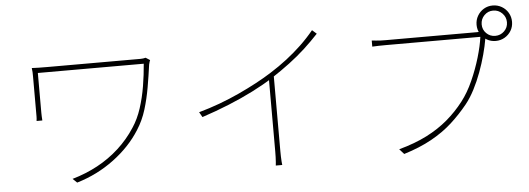

<svg xmlns="http://www.w3.org/2000/svg" viewBox="-52 -959 3104 1127"><g transform="rotate(-5 1500.0 -395.5)"><path d="M850 -664Q849 -662 847 -656.5Q845 -651 844 -646Q843 -641 842 -638Q833 -572 821.5 -505.5Q810 -439 791 -377Q772 -315 738 -262Q679 -168 580.5 -94.5Q482 -21 361 15L336 -9Q416 -32 485.5 -69.5Q555 -107 612.5 -159.5Q670 -212 712 -277Q744 -325 764 -386.5Q784 -448 795 -515Q806 -582 811 -646Q800 -646 765 -646Q730 -646 678.5 -646Q627 -646 567 -646Q507 -646 447 -646Q387 -646 333.5 -646Q280 -646 241 -646Q202 -646 187 -646Q187 -638 187 -614Q187 -590 187 -558.5Q187 -527 187 -496Q187 -465 187 -442Q187 -419 187 -412Q187 -402 187.5 -391Q188 -380 189 -366H155Q157 -380 157 -392Q157 -404 157 -412Q157 -421 157 -449.5Q157 -478 157 -514Q157 -550 157 -582Q157 -614 157 -628Q157 -642 156.5 -653.5Q156 -665 154 -678Q171 -677 193 -676.5Q215 -676 245 -676Q251 -676 281.5 -676Q312 -676 358 -676Q404 -676 459 -676Q514 -676 569 -676Q624 -676 672 -676Q720 -676 752.5 -676Q785 -676 794 -676Q801 -676 810 -677Q819 -678 825 -680Z M1110 -334Q1235 -369 1349.5 -422Q1464 -475 1546 -527Q1600 -561 1646.5 -597Q1693 -633 1734.5 -672.5Q1776 -712 1812 -756L1838 -733Q1798 -690 1754.5 -650Q1711 -610 1661 -572.5Q1611 -535 1553 -497Q1500 -463 1432 -428.5Q1364 -394 1286.5 -362.5Q1209 -331 1127 -304ZM1535 -509 1565 -527V-65Q1565 -50 1565.5 -33.5Q1566 -17 1567 -3.5Q1568 10 1569 17H1531Q1532 10 1533 -3.5Q1534 -17 1534.5 -33.5Q1535 -50 1535 -65Z M2807 -703Q2807 -672 2828.5 -650.5Q2850 -629 2881 -629Q2912 -629 2934 -650.5Q2956 -672 2956 -703Q2956 -734 2934 -756Q2912 -778 2881 -778Q2850 -778 2828.5 -756Q2807 -734 2807 -703ZM2777 -703Q2777 -732 2791 -756Q2805 -780 2828.5 -794Q2852 -808 2881 -808Q2910 -808 2934 -794Q2958 -780 2972 -756Q2986 -732 2986 -703Q2986 -674 2972 -650.5Q2958 -627 2934 -613Q2910 -599 2881 -599Q2852 -599 2828.5 -613Q2805 -627 2791 -650.5Q2777 -674 2777 -703ZM2829 -648Q2826 -641 2824.5 -636Q2823 -631 2821 -617Q2814 -575 2800.5 -525Q2787 -475 2768 -423.5Q2749 -372 2725 -325.5Q2701 -279 2673 -244Q2627 -187 2574 -139Q2521 -91 2451.5 -52.5Q2382 -14 2288 15L2261 -15Q2356 -41 2426.5 -77Q2497 -113 2551.5 -159.5Q2606 -206 2649 -262Q2687 -311 2716.5 -377Q2746 -443 2766 -510.5Q2786 -578 2793 -631Q2779 -631 2736 -631Q2693 -631 2633.5 -631Q2574 -631 2509 -631Q2444 -631 2385.5 -631Q2327 -631 2286.5 -631Q2246 -631 2236 -631Q2211 -631 2193 -630.5Q2175 -630 2156 -629V-665Q2169 -664 2181 -662.5Q2193 -661 2207 -660.5Q2221 -660 2237 -660Q2245 -660 2276.5 -660Q2308 -660 2354.5 -660Q2401 -660 2455 -660Q2509 -660 2562.5 -660Q2616 -660 2662 -660Q2708 -660 2739 -660Q2770 -660 2777 -660Q2785 -660 2791.5 -660.5Q2798 -661 2806 -663Z"/></g></svg>

Font: Noto Sans HK Thin
Style: Regular
Weight: 100
Designer: Ryoko NISHIZUKA 西塚涼子 (kana, bopomofo & ideographs); Paul D. Hunt (Latin, Greek & Cyrillic); Sandoll Communications 산돌커뮤니
Foundry: Adobe
Version: Version 2.004-H2;hotconv 1.0.118;makeotfexe 2.5.65603